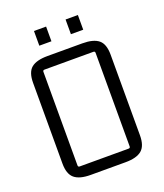

<svg xmlns="http://www.w3.org/2000/svg" viewBox="-144 -880 837 982"><g transform="rotate(-20 274.0 -389.5)"><path d="M407 -581H141Q132 -581 132 -572V-63Q132 -54 141 -54H407Q416 -54 416 -63V-572Q416 -581 407 -581ZM63 -98V-537Q63 -595 91 -618Q119 -641 179 -641H369Q429 -641 457 -618Q485 -595 485 -537V-98Q485 -41 457 -17.5Q429 6 369 6H179Q119 6 91 -17.5Q63 -41 63 -98ZM224 -705H158V-785H224ZM397 -705H330V-785H397Z"/></g></svg>

Font: Gemunu Libre ExtraLight Light
Style: Regular
Weight: 300
Version: Version 1.100